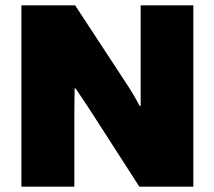

<svg xmlns="http://www.w3.org/2000/svg" viewBox="-20 -663 801 718"><path d="M258 -239V35H60V-643H261L440 -370Q481 -309 502 -267H506V-382V-643H703V35H501L317 -251L263 -332H259Z"/></svg>

Font: Lalezar
Style: Regular
Weight: 400
Designer: Borna Izadpanah
Foundry: Borna Izadpanah
Version: Version 1.003;November 28, 2018;FontCreator 11.5.0.2421 64-b